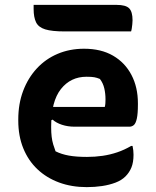

<svg xmlns="http://www.w3.org/2000/svg" viewBox="-20 -753 640 788"><path d="M325 -553Q395 -553 444 -524.5Q493 -496 519.5 -445.5Q546 -395 546 -329V-324Q546 -286 541.5 -266Q537 -246 529 -239.5Q521 -233 511 -233H287Q258 -233 234 -241Q210 -249 196 -262L175 -252L179 -314H410Q412 -321 412.5 -329.5Q413 -338 413 -345Q413 -369 408 -390.5Q403 -412 390 -429Q378 -434 367 -436Q356 -438 335 -438Q270 -438 230 -387.5Q190 -337 190 -234V-229Q190 -209 192 -192Q194 -175 198.5 -160Q203 -145 208 -132Q232 -120 262.5 -114.5Q293 -109 337 -109Q370 -109 401 -113.5Q432 -118 461.5 -128Q491 -138 518 -154H524Q526 -145 527 -136Q528 -127 528 -118Q528 -87 519.5 -66Q511 -45 495 -29Q479 -13 454 -3.5Q429 6 399 10.5Q369 15 336 15Q274 15 222.5 -4Q171 -23 133.5 -58.5Q96 -94 75.5 -144.5Q55 -195 55 -258V-263Q55 -327 75 -380Q95 -433 131 -472Q167 -511 216.5 -532Q266 -553 325 -553ZM118 -733H458Q496 -733 510 -719Q524 -705 524 -670Q524 -662 523 -653.5Q522 -645 521 -637.5Q520 -630 518 -624H246Q193 -624 165.5 -632.5Q138 -641 128 -661.5Q118 -682 118 -716Q118 -719 118 -722.5Q118 -726 118 -728.5Q118 -731 118 -733Z"/></svg>

Font: Recursive Casual
Style: Bold
Weight: 700
Version: Version 1.085